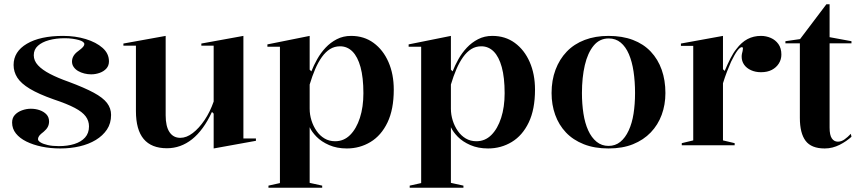

<svg xmlns="http://www.w3.org/2000/svg" viewBox="-20 -684 4056 904"><path d="M264 15Q218 15 177 6.5Q136 -2 104.5 -17.5Q73 -33 55 -55.5Q37 -78 37 -107Q37 -129 50 -143Q63 -157 83.5 -164.5Q104 -172 125 -172Q148 -172 167.5 -165Q187 -158 199 -145Q211 -132 211 -112Q211 -98 205 -86.5Q199 -75 186 -64Q170 -52 164.5 -44.5Q159 -37 159 -28Q159 -21 171 -13.5Q183 -6 205 -1Q227 4 257 4Q298 4 330 -6Q362 -16 380.5 -36.5Q399 -57 399 -89Q399 -115 383.5 -136Q368 -157 332 -176Q296 -195 233 -216Q162 -241 120.5 -266Q79 -291 61.5 -318.5Q44 -346 44 -378Q44 -441 106.5 -478Q169 -515 277 -515Q335 -515 384 -500Q433 -485 463 -458.5Q493 -432 493 -395Q493 -375 481 -361.5Q469 -348 449.5 -341Q430 -334 409 -334Q393 -334 377 -338Q361 -342 348 -349.5Q335 -357 327 -368.5Q319 -380 319 -394Q319 -423 349 -444Q365 -456 371 -463Q377 -470 377 -477Q377 -482 370.5 -487Q364 -492 351.5 -495.5Q339 -499 322 -501.5Q305 -504 285 -504Q244 -504 211 -495Q178 -486 158.5 -468.5Q139 -451 139 -424Q139 -398 159 -376.5Q179 -355 215.5 -336Q252 -317 303 -299Q378 -271 421.5 -247.5Q465 -224 484 -199Q503 -174 503 -143Q503 -103 483.5 -74Q464 -45 431 -25Q398 -5 355 5Q312 15 264 15Z M766 14Q693 14 656.5 -29.5Q620 -73 620 -161V-469H561V-479L760 -515V-141Q760 -89 778 -62Q796 -35 829 -35Q858 -35 887.5 -57.5Q917 -80 943 -118.5Q969 -157 986 -206V-469H928V-479L1126 -515V-32H1185V-21L986 15V-149L978 -157Q938 -71 884.5 -28.5Q831 14 766 14Z M1244 200V190L1298 178V-464H1239V-475L1438 -515V-356L1446 -348Q1457 -376 1473.5 -405.5Q1490 -435 1513 -459.5Q1536 -484 1566 -499.5Q1596 -515 1633 -515Q1694 -515 1739 -482Q1784 -449 1809 -392Q1834 -335 1834 -262Q1834 -169 1804.5 -107.5Q1775 -46 1724.5 -15.5Q1674 15 1613 15Q1566 15 1529.5 -1Q1493 -17 1470.5 -40Q1448 -63 1438 -85V177L1497 190V200ZM1558 -19Q1599 -19 1628.5 -48.5Q1658 -78 1674.5 -129Q1691 -180 1691 -245Q1691 -319 1677.5 -368Q1664 -417 1639.5 -441.5Q1615 -466 1581 -466Q1555 -466 1534 -453Q1513 -440 1495.5 -415.5Q1478 -391 1464 -358.5Q1450 -326 1438 -286V-172Q1438 -144 1446.5 -117Q1455 -90 1470.5 -67.5Q1486 -45 1508 -32Q1530 -19 1558 -19Z M1909 200V190L1963 178V-464H1904V-475L2103 -515V-356L2111 -348Q2122 -376 2138.5 -405.5Q2155 -435 2178 -459.5Q2201 -484 2231 -499.5Q2261 -515 2298 -515Q2359 -515 2404 -482Q2449 -449 2474 -392Q2499 -335 2499 -262Q2499 -169 2469.5 -107.5Q2440 -46 2389.5 -15.5Q2339 15 2278 15Q2231 15 2194.5 -1Q2158 -17 2135.5 -40Q2113 -63 2103 -85V177L2162 190V200ZM2223 -19Q2264 -19 2293.5 -48.5Q2323 -78 2339.5 -129Q2356 -180 2356 -245Q2356 -319 2342.5 -368Q2329 -417 2304.5 -441.5Q2280 -466 2246 -466Q2220 -466 2199 -453Q2178 -440 2160.5 -415.5Q2143 -391 2129 -358.5Q2115 -326 2103 -286V-172Q2103 -144 2111.5 -117Q2120 -90 2135.5 -67.5Q2151 -45 2173 -32Q2195 -19 2223 -19Z M2845 -515Q2910 -515 2960 -496Q3010 -477 3044 -441Q3078 -405 3095.5 -355.5Q3113 -306 3113 -246Q3113 -191 3095.5 -143.5Q3078 -96 3044 -60.5Q3010 -25 2960.5 -5Q2911 15 2845 15Q2779 15 2728.5 -5Q2678 -25 2644.5 -60.5Q2611 -96 2594 -143.5Q2577 -191 2577 -246Q2577 -306 2595.5 -355.5Q2614 -405 2648.5 -441Q2683 -477 2733 -496Q2783 -515 2845 -515ZM2846 -503Q2803 -503 2775 -469Q2747 -435 2733.5 -377Q2720 -319 2720 -246Q2720 -195 2727 -149.5Q2734 -104 2749.5 -70Q2765 -36 2789 -16.5Q2813 3 2845 3Q2877 3 2900.5 -16Q2924 -35 2940 -69.5Q2956 -104 2963 -149Q2970 -194 2970 -246Q2970 -300 2963 -347Q2956 -394 2941 -429Q2926 -464 2902.5 -483.5Q2879 -503 2846 -503Z M3190 0V-10L3244 -23V-468H3186V-479L3384 -515V-358L3392 -350Q3406 -383 3419.5 -409.5Q3433 -436 3447 -453Q3471 -485 3499.5 -500Q3528 -515 3563 -515Q3587 -515 3609 -505.5Q3631 -496 3645 -476.5Q3659 -457 3659 -427Q3659 -404 3647 -385Q3635 -366 3614 -355Q3593 -344 3563 -344Q3537 -344 3516 -353.5Q3495 -363 3483.5 -379.5Q3472 -396 3472 -417Q3472 -425 3473.5 -431.5Q3475 -438 3476.5 -444Q3478 -450 3478 -455Q3478 -462 3473 -462Q3464 -462 3451.5 -445Q3439 -428 3422 -393Q3413 -373 3403 -347Q3393 -321 3384 -292V-23L3439 -10V0Z M3863 15Q3800 15 3773 -21Q3746 -57 3746 -129V-480H3678V-490L3747 -500L3871 -664H3886V-509L3989 -490V-480H3886V-83Q3886 -48 3896.5 -32.5Q3907 -17 3925 -17Q3941 -17 3956 -27.5Q3971 -38 3986 -54L3989 -40Q3978 -30 3963.5 -20Q3949 -10 3933 -2Q3917 6 3899.5 10.5Q3882 15 3863 15Z"/></svg>

Font: Kalnia Thin Medium
Style: Regular
Weight: 500
Version: Version 1.105